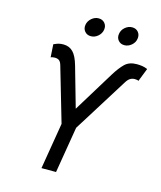

<svg xmlns="http://www.w3.org/2000/svg" viewBox="-134 -1035 947 1131"><g transform="rotate(15 339.0 -469.5)"><path d="M228 0 274.9 -282.2 177.7 -615.7Q171.9 -634.8 162.1 -641.8Q152.3 -648.9 136.2 -648.9Q129.9 -648.9 122.6 -647.7Q115.2 -646.5 111.3 -644L106.4 -722.7Q125 -731.4 137 -734.4Q148.9 -737.3 166.5 -737.3Q201.2 -736.8 224.1 -713.6Q247.1 -690.4 262.7 -635.3L332.5 -390.1L485.4 -639.6Q513.2 -684.6 539.8 -710.7Q566.4 -736.8 612.3 -736.8Q629.4 -736.8 646 -734.4Q662.6 -731.9 678.2 -724.6L646.5 -644Q644 -646.5 637.5 -647.7Q630.9 -648.9 623.5 -648.9Q608.4 -648.9 595.9 -641.4Q583.5 -633.8 572.3 -615.7L363.8 -282.2L316.9 0ZM511.7 -825.7Q487.8 -825.7 474.1 -842.3Q460.4 -858.9 464.4 -882.3Q467.8 -906.2 487.3 -922.9Q506.8 -939.5 530.3 -939.5Q554.2 -939.5 567.9 -922.9Q581.5 -906.2 577.6 -882.3Q574.2 -858.9 554.7 -842.3Q535.2 -825.7 511.7 -825.7ZM307.1 -825.7Q283.7 -825.7 269.8 -842.3Q255.9 -858.9 259.8 -882.3Q263.7 -906.2 283.2 -922.9Q302.7 -939.5 325.7 -939.5Q349.6 -939.5 363.5 -922.9Q377.4 -906.2 373.5 -882.3Q369.6 -858.9 350.3 -842.3Q331.1 -825.7 307.1 -825.7Z"/></g></svg>

Font: Inter 28pt
Style: Italic
Weight: 400
Italic angle: -9.3988°
Designer: Rasmus Andersson
Foundry: rsms
Version: Version 4.001;git-66647c0bb